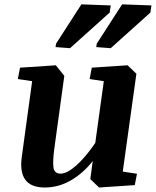

<svg xmlns="http://www.w3.org/2000/svg" viewBox="-20 -835 703 866"><path d="M181.6 10.7Q58.1 10.7 78.6 -129.9L125 -468.8L60.5 -478.5L70.3 -529.8L231.9 -540.5L270 -492.7L225.1 -165.5Q217.3 -107.4 221.2 -79.6Q225.1 -51.8 253.4 -51.8Q281.7 -51.8 323.2 -87.9Q364.7 -124 409.7 -190.4L448.2 -468.8L384.3 -478.5L394 -529.8L555.7 -540.5L595.2 -502.4L533.7 -61L597.7 -51.3L587.9 0L426.8 10.7L387.2 -27.3L398.4 -108.9Q355.5 -53.7 299.8 -21.5Q244.1 10.7 181.6 10.7ZM416.5 -638.2 530.8 -815.4 663.1 -810.5 658.2 -778.3 479.5 -617.7 414.1 -622.6ZM232.9 -638.2 347.2 -815.4 479.5 -810.5 474.6 -778.3 295.9 -617.7 230.5 -622.6Z"/></svg>

Font: NoticiaText-BoldItalic
Style: Bold Italic
Weight: 700
Italic angle: -8°
Designer: JM Sole
Foundry: JM Sole
Version: Version 1.003